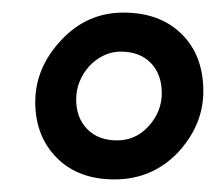

<svg xmlns="http://www.w3.org/2000/svg" viewBox="-20 -728 343 305"><path d="M162 -443Q104 -443 70 -477.5Q36 -512 36 -566Q36 -620 77 -664Q118 -708 176 -708Q234 -708 268.5 -674Q303 -640 303 -583Q303 -529 262 -485Q221 -443 162 -443ZM237 -580Q237 -610 219.5 -628Q202 -646 172 -646Q157 -646 144 -639.5Q131 -633 121.5 -622.5Q112 -612 106.5 -598.5Q101 -585 101 -570Q101 -541 118.5 -523Q136 -505 166 -505Q196 -505 216.5 -528Q237 -551 237 -580Z"/></svg>

Font: AsCom
Style: Bold Italic
Weight: 700
Italic angle: -48°
Designer: AsCom
Foundry: AsCom
Version: Version 1.001